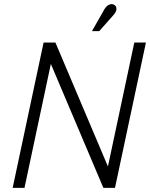

<svg xmlns="http://www.w3.org/2000/svg" viewBox="-20 -905 723 925"><path d="M528 -834Q536 -843 539 -851.5Q542 -860 540.5 -868Q539 -876 531 -881Q524 -886 515 -885Q506 -884 498 -878Q490 -872 484 -862L423 -755H458ZM683 -700H627L500 -103L247 -700H190L41 0H98L225 -597L478 0H534Z"/></svg>

Font: Advent Pro
Style: Italic
Weight: 400
Italic angle: -12°
Designer: VivaRado, Andreas Kalpakidis
Foundry: VivaRado, Andreas Kalpakidis
Version: Version 3.000